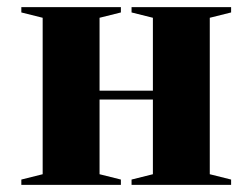

<svg xmlns="http://www.w3.org/2000/svg" viewBox="-20 -520 710 540"><path d="M350 -485V-500H630V-485L570 -470V-30L630 -15V0H350V-15L410 -30V-240H260V-30L320 -15V0H40V-15L100 -30V-470L40 -485V-500H320V-485L260 -470V-265H410V-470Z"/></svg>

Font: Yeseva One
Style: Regular
Weight: 400
Designer: Jovanny Lemonad
Foundry: Jovanny Lemonad
Version: Version 2.001; ttfautohint (v0.91) -l 8 -r 50 -G 200 -x 0 -w